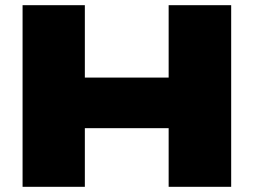

<svg xmlns="http://www.w3.org/2000/svg" viewBox="-20 -720 977 740"><path d="M67 0V-700H307V-421H630V-700H871V0H630V-226H307V0Z"/></svg>

Font: Georama Extended ExtraBold
Style: Regular
Weight: 800
Width: 7
Designer: Jean-Baptiste Levee
Foundry: Production Type
Version: Version 1.000